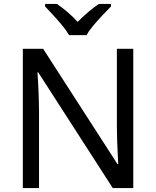

<svg xmlns="http://www.w3.org/2000/svg" viewBox="-20 -964 800 984"><path d="M663 0H558L176 -593H172Q174 -570 175.5 -538.5Q177 -507 178.5 -471.5Q180 -436 180 -399V0H97V-714H201L582 -123H586Q585 -139 583.5 -171Q582 -203 580.5 -241Q579 -279 579 -311V-714H663ZM334 -784Q321 -807 299 -833.5Q277 -860 253 -886Q229 -912 211 -931V-944H271Q297 -927 325 -903Q353 -879 378 -852Q405 -879 433 -903Q461 -927 487 -944H549V-931Q530 -912 505.5 -886Q481 -860 458.5 -833.5Q436 -807 424 -784Z"/></svg>

Font: Noto Sans Oriya
Style: Regular
Weight: 400
Designer: Amélie Bonet and Sol Matas
Foundry: Google LLC
Version: Version 2.006